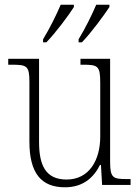

<svg xmlns="http://www.w3.org/2000/svg" viewBox="-20 -786 595 816"><path d="M314 -619V-606H328C367 -646 422 -721 445 -756V-766H389C370 -721 342 -665 314 -619ZM163 -619V-606H177C216 -646 272 -721 294 -756V-766H238C219 -721 191 -665 163 -619ZM256 10C331 10 377 -29 405 -85H409L414 0H535V-25H518C460 -25 448 -30 448 -99V-536H322V-511H332C397 -511 406 -506 406 -433V-205C406 -107 360 -23 263 -23C173 -23 146 -85 146 -183V-536H15V-511H30C94 -511 105 -506 105 -439V-184C105 -49 156 10 256 10Z"/></svg>

Font: Noto Serif Hebrew SemiCondensed ExtraLight
Style: Regular
Weight: 200
Width: 4
Designer: Monotype Design Team
Foundry: Monotype Imaging Inc.
Version: Version 2.004